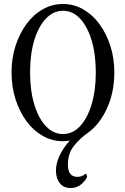

<svg xmlns="http://www.w3.org/2000/svg" viewBox="-20 -696 626 964"><path d="M335 248Q299 248 280 223.5Q261 199 261 161Q261 89 330 10Q314 13 296 13Q242 13 195 -13.5Q148 -40 113 -87.5Q78 -135 58 -197.5Q38 -260 38 -332Q38 -404 58 -466Q78 -528 113 -575.5Q148 -623 195 -649.5Q242 -676 296 -676Q350 -676 397 -649.5Q444 -623 479 -575.5Q514 -528 534 -466Q554 -404 554 -332Q554 -232 516.5 -150.5Q479 -69 417 -26Q379 1 350 38Q321 75 321 131Q321 192 369 192Q393 192 409 176Q417 179 417 194Q386 248 335 248ZM296 -23Q345 -23 382 -62.5Q419 -102 440 -172Q461 -242 461 -333Q461 -424 440 -493.5Q419 -563 382 -602.5Q345 -642 296 -642Q248 -642 210.5 -602.5Q173 -563 152 -493.5Q131 -424 131 -333Q131 -242 152 -172Q173 -102 210.5 -62.5Q248 -23 296 -23Z"/></svg>

Font: Junicode Two Beta Condensed
Style: Regular
Weight: 400
Width: 3
Designer: Peter S. Baker
Foundry: Briery Creek Software
Version: Version 1.053; ttfautohint (v1.8.4)